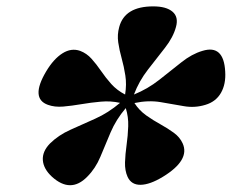

<svg xmlns="http://www.w3.org/2000/svg" viewBox="-20 -784 709 587"><path d="M246.5 -243.5Q196 -192 139 -243.5Q113 -267.5 111 -294.2Q109 -321 133 -345.5Q159 -371 195.2 -387.2Q231.5 -403.5 271.2 -421.2Q311 -439 347 -469.5Q318.5 -476 288.2 -473.2Q258 -470.5 228.8 -465.5Q199.5 -460.5 173.2 -458.2Q147 -456 126.5 -463.5Q72 -483 121 -565.5Q144 -604 171 -621Q198 -638 225 -628.5Q245 -621 260 -604.2Q275 -587.5 289 -567Q303 -546.5 320.2 -527.2Q337.5 -508 362.5 -495Q367.5 -526 363.2 -553.2Q359 -580.5 352 -605.5Q345 -630.5 341.5 -654.2Q338 -678 344.5 -701.5Q361.5 -764.5 448.5 -764.5Q488.5 -764.5 507.5 -748.2Q526.5 -732 518 -701.5Q509.5 -670 484.5 -638Q459.5 -606 432.2 -571Q405 -536 389.5 -495Q431.5 -512 467 -540Q502.5 -568 534.5 -593.5Q566.5 -619 599 -628.5Q664 -648.5 668.5 -565.5Q671 -527 655.5 -500Q640 -473 608 -463.5Q575.5 -453.5 541.8 -459.5Q508 -465.5 470.8 -471.8Q433.5 -478 391 -469Q405.5 -446.5 427 -431.2Q448.5 -416 470.8 -403.8Q493 -391.5 511.5 -378Q530 -364.5 538.5 -345.5Q561.5 -294.5 478 -243.5Q438.5 -219.5 410 -219Q381.5 -218.5 370 -243.5Q361.5 -262.5 362.2 -287.5Q363 -312.5 367 -340.8Q371 -369 372 -397.8Q373 -426.5 364.5 -453.5Q334.5 -418 318 -379Q301.5 -340 286.8 -304.5Q272 -269 246.5 -243.5Z"/></svg>

Font: Fraunces 9pt S100
Style: Bold Italic
Weight: 700
Italic angle: -16°
Version: Version 1.000; ttfautohint (v1.8.3)